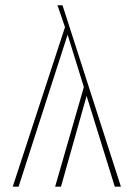

<svg xmlns="http://www.w3.org/2000/svg" viewBox="-20 -701 502 721"><path d="M434.1 0H411.1L305.2 -340.8L209 0H187L294.9 -374L233.9 -570.8L49.8 0H27.8L224.1 -599.1L195.8 -681.2H214.8Z"/></svg>

Font: Fira Sans Compressed Thin
Style: Regular
Weight: 100
Width: 1
Designer: Carrois Corporate & Edenspiekermann AG
Foundry: Carrois Corporate GbR & Edenspiekermann AG
Version: Version 4.203;PS 004.203;hotconv 1.0.88;makeotf.lib2.5.64775